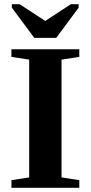

<svg xmlns="http://www.w3.org/2000/svg" viewBox="-20 -888 429 908"><path d="M271 -49 355 -36V0H34V-36L118 -49V-606L34 -619V-655H355V-619L271 -606ZM352 -868V-852L246 -709H142L36 -852V-868H73L194 -789L315 -868Z"/></svg>

Font: Libra Serif Modern
Style: Bold
Weight: 700
Designer: Stefan Peev, Context Ltd
Foundry: Ascender Corporation
Version: Version 1.000